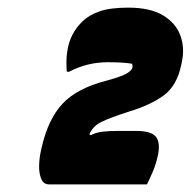

<svg xmlns="http://www.w3.org/2000/svg" viewBox="-20 -840 500 503"><path d="M365 -357H108Q94 -357 88 -371.5Q82 -386 82.5 -406Q83 -426 87 -444L89 -453Q106 -528 144 -568.5Q182 -609 260 -629Q297 -639 311 -647Q325 -655 327 -663Q328 -668 326 -673Q303 -677 263 -677Q208 -677 161 -652H155Q154 -662 154 -678Q154 -694 157 -710Q164 -752 195 -783Q212 -800 240 -810Q268 -820 316 -820Q374 -820 407.5 -799.5Q441 -779 452.5 -747Q464 -715 457 -681L455 -671Q444 -616 409.5 -590.5Q375 -565 319 -548Q266 -531 244.5 -520Q223 -509 214 -488L218 -486Q232 -493 248.5 -495Q265 -497 289 -497H337Q377 -497 389 -481Q401 -465 393 -430Q388 -408 380 -389.5Q372 -371 365 -357Z"/></svg>

Font: Recursive Sn Csl St XBk
Style: Italic
Weight: 1000
Italic angle: -15°
Version: Version 1.085;hotconv 1.1.0;makeotfexe 2.6.0; ttfautohint (v